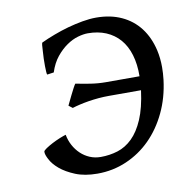

<svg xmlns="http://www.w3.org/2000/svg" viewBox="-62 -529 589 603"><g transform="rotate(-10 233.0 -227.5)"><path d="M457 -239.3Q450.2 -183.6 428 -137Q405.8 -90.3 372.1 -56.6Q338.4 -22.9 294.9 -4.2Q251.5 14.6 202.1 14.6Q161.6 14.6 132.3 2.7Q103 -9.3 84.2 -25.1Q65.4 -41 57.1 -57.6Q49.3 -72.3 49.3 -80.6V-82.5Q49.8 -85.9 58.8 -92Q67.9 -98.1 80.1 -104.5Q92.3 -110.8 105 -116Q117.7 -121.1 124.5 -123Q127.9 -104.5 136.5 -88.6Q145 -72.8 157.7 -60.8Q170.4 -48.8 186.5 -42Q202.6 -35.2 221.2 -35.2Q249.5 -35.2 275.4 -43.2Q301.3 -51.3 322.5 -72Q343.8 -92.8 359.1 -128.4Q374.5 -164.1 381.8 -219.7H279.3Q263.2 -219.7 246.6 -218.3Q230 -216.8 214.6 -214.4Q199.2 -211.9 185.5 -208.7Q171.9 -205.6 161.1 -202.1L148.9 -211.4Q149.9 -213.9 154.5 -223.1Q159.2 -232.4 164.3 -243.2Q169.4 -253.9 174.6 -263.4Q179.7 -272.9 182.1 -275.9Q203.6 -271.5 228.3 -267.6Q252.9 -263.7 277.3 -263.7H384.8Q385.3 -302.2 376.2 -332.3Q367.2 -362.3 349.4 -382.8Q331.5 -403.3 305.9 -414.1Q280.3 -424.8 248 -424.8Q233.9 -424.8 216.1 -419.7Q198.2 -414.6 180.4 -402.3Q162.6 -390.1 146.7 -370.6Q130.9 -351.1 121.6 -322.3L100.6 -319.3Q99.1 -319.8 98.6 -327.6Q98.1 -335.4 97.9 -346.4Q97.7 -357.4 98.1 -370.4Q98.6 -383.3 99.4 -394.5Q100.1 -405.8 100.6 -413.1Q101.6 -420.4 102.5 -420.9Q122.1 -430.2 144.8 -438.7Q167.5 -447.3 190.9 -453.9Q214.4 -460.4 238 -464.6Q261.7 -468.8 282.2 -468.8Q327.6 -468.8 362.8 -452.6Q397.9 -436.5 420.9 -406.5Q443.8 -376.5 453.6 -334.5Q459.5 -308.6 459.5 -279.3Q459.5 -260.3 457 -239.3Z"/></g></svg>

Font: Akkhara
Style: Italic
Weight: 400
Italic angle: -7°
Designer: J. Victor Gaultney
Version: Version 1.00 June 13, 2006, initial release